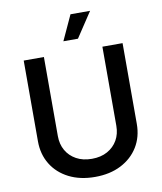

<svg xmlns="http://www.w3.org/2000/svg" viewBox="-101 -1025 939 1116"><g transform="rotate(-10 369.0 -467.0)"><path d="M369.6 10.7Q281.7 10.7 215.8 -22.7Q149.9 -56.2 113.8 -115.2Q77.6 -174.3 77.6 -251V-727.5H196.8V-260.7Q196.8 -212.9 217.8 -176Q238.8 -139.2 277.6 -117.7Q316.4 -96.2 369.6 -96.2Q422.9 -96.2 461.4 -117.7Q500 -139.2 521 -176Q542 -212.9 542 -260.7V-727.5H661.1V-251Q661.1 -174.3 624.8 -115.2Q588.4 -56.2 522.9 -22.7Q457.5 10.7 369.6 10.7ZM324.2 -797.9 392.1 -945.3H507.8L410.2 -797.9Z"/></g></svg>

Font: Inter
Style: 540
Weight: 540
Designer: Rasmus Andersson
Foundry: rsms
Version: Version 4.001;git-66647c0bb